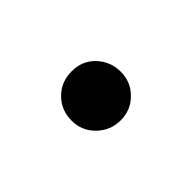

<svg xmlns="http://www.w3.org/2000/svg" viewBox="-32 -198 307 307"><g transform="rotate(-45 121.5 -44.5)"><path d="M122 11Q99 11 82.5 -5Q66 -21 66 -44Q66 -68 82 -84Q98 -100 122 -100Q146 -100 161.5 -83.5Q177 -67 177 -44Q177 -21 161 -5Q145 11 122 11Z"/></g></svg>

Font: Higure Gothic
Style: Regular
Weight: 400
Designer: Yoshimichi Ohira
Foundry: Positype
Version: Version 1.000